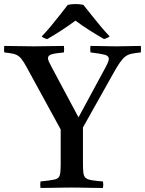

<svg xmlns="http://www.w3.org/2000/svg" viewBox="-45 -928 717 949"><path d="M512 -560 365 -298V-124Q365 -93 367 -75Q369 -57 378 -49Q387 -41 407 -37.5Q427 -34 464 -31Q467 -15 464 1Q443 1 414 0.5Q385 0 356.5 -0.5Q328 -1 309 -1Q290 -1 262 -0.5Q234 0 205 0.5Q176 1 155 1Q153 -14 155 -31Q203 -36 224 -40.5Q245 -45 250 -60.5Q255 -76 255 -111V-288L103 -566Q85 -600 73 -619.5Q61 -639 49.5 -648.5Q38 -658 21.5 -662Q5 -666 -24 -669Q-26 -685 -24 -701Q12 -701 50 -700Q88 -699 125 -699Q157 -699 196 -700Q235 -701 271 -701Q273 -686 271 -669Q228 -665 210 -659.5Q192 -654 192 -640Q192 -633 197.5 -621.5Q203 -610 212 -593L343 -348L475 -592Q493 -625 493 -637Q493 -652 472.5 -657.5Q452 -663 402 -669Q400 -686 402 -701Q418 -701 443 -700.5Q468 -700 492.5 -699.5Q517 -699 533 -699Q565 -699 592.5 -700Q620 -701 651 -701Q653 -685 651 -669Q622 -666 604 -662Q586 -658 573 -647.5Q560 -637 546 -616.5Q532 -596 512 -560ZM328 -826Q297 -803 262 -780Q227 -757 189 -735Q172 -738 161 -748Q182 -769 205.5 -797.5Q229 -826 251.5 -854.5Q274 -883 290 -904Q298 -906 308.5 -907Q319 -908 329 -908Q338 -908 348.5 -907Q359 -906 367 -904Q384 -883 406.5 -854.5Q429 -826 453 -797.5Q477 -769 497 -748Q485 -739 469 -735Q431 -757 395.5 -779.5Q360 -802 328 -826Z"/></svg>

Font: Castoro
Style: Regular
Weight: 400
Designer: John Hudson
Foundry: Tiro Typeworks Ltd.
Version: Version 2.04